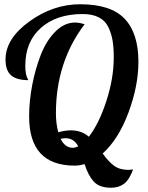

<svg xmlns="http://www.w3.org/2000/svg" viewBox="-20 -770 698 903"><path d="M378 -656Q243 -478 243 -238Q243 -189 254 -148Q287 -157 314 -157Q363 -157 398 -127Q446 -189 480.5 -295.5Q515 -402 515 -500Q515 -546 509.5 -579Q504 -612 489.5 -642.5Q475 -673 444.5 -688.5Q414 -704 369 -704Q246 -704 172.5 -639Q99 -574 99 -461Q99 -438 102 -423.5Q105 -409 109 -402Q113 -395 113 -393Q59 -393 32.5 -415.5Q6 -438 6 -490Q6 -588 118 -669Q230 -750 357 -750Q501 -750 566 -682Q631 -614 631 -479Q631 -367 584.5 -241.5Q538 -116 463 -48Q490 -10 516.5 9.5Q543 29 584 29Q590 29 606 27Q588 76 563 94.5Q538 113 503 113Q447 113 420.5 83.5Q394 54 378 2Q352 9 332 9Q117 9 117 -222Q117 -294 131.5 -370Q146 -446 172 -512.5Q198 -579 240.5 -621.5Q283 -664 333 -664Q352 -664 378 -656ZM289 -120Q278 -120 265 -117Q286 -75 322 -75Q335 -75 348 -82Q327 -120 289 -120Z"/></svg>

Font: Lobster 1.3
Style: Regular
Weight: 400
Designer: Pablo Impallari
Foundry: Pablo Impallari. www.impallari.com
Version: Version 1.003 2010